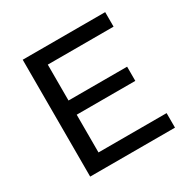

<svg xmlns="http://www.w3.org/2000/svg" viewBox="-157 -848 985 996"><g transform="rotate(-30 335.0 -350.0)"><path d="M205 -87V-313H556V-398H205V-613H599V-700H105V0H613V-87Z"/></g></svg>

Font: AWKNG-Font Medium
Style: Regular
Weight: 500
Designer: Awakening Church
Foundry: Awakening Church
Version: Version 1.700;PS 001.700;hotconv 1.0.88;makeotf.lib2.5.64775